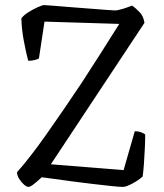

<svg xmlns="http://www.w3.org/2000/svg" viewBox="-20 -735 645 755"><path d="M92 0Q85 0 74.5 -9Q64 -18 55.5 -31.5Q47 -45 47 -58Q94 -110 160.5 -204Q227 -298 303 -412Q339 -467 376 -525.5Q413 -584 449 -641L155 -650L133 -505Q128 -502 116.5 -499Q105 -496 91 -496Q83 -525 74 -572.5Q65 -620 64 -663Q74 -676 92.5 -687.5Q111 -699 129 -707Q147 -715 153 -715Q160 -715 189 -712.5Q218 -710 257 -707Q296 -704 334.5 -701Q373 -698 400 -696Q427 -694 432 -694Q443 -694 464 -700.5Q485 -707 499 -713Q513 -704 529 -687Q545 -670 548 -645L180 -89L466 -66L510 -219Q524 -219 535.5 -214.5Q547 -210 551 -206Q551 -182 549.5 -151.5Q548 -121 546 -91.5Q544 -62 541 -41Q526 -27 501 -13.5Q476 0 463 0Q450 0 417 -3.5Q384 -7 342 -12Q300 -17 258 -22.5Q216 -28 185 -32.5Q154 -37 144 -38Q127 -22 113 -11Q99 0 92 0Z"/></svg>

Font: Texturina ExtraLight
Style: Regular
Weight: 200
Designer: Guillermo Torres Carreño
Foundry: Omnibus-Type
Version: Version 1.002; ttfautohint (v1.8.3)